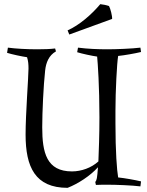

<svg xmlns="http://www.w3.org/2000/svg" viewBox="-20 -888 705 923"><path d="M197 -549C201 -587 215 -622 249 -641L245 -655C222 -652 191 -651 159 -651C109 -651 55 -654 18 -659L14 -634C36 -627 87 -616 110 -613C116 -595 117 -577 117 -558C117 -519 103 -340 103 -241C103 -85 149 15 305 15C356 -5 414 -43 451 -84C447 -30 445 -22 438 -13L441 1C459 0 481 0 499 0C539 0 615 3 655 8L658 -16C629 -23 578 -32 548 -35C542 -69 535 -158 535 -296V-355C535 -449 542 -585 548 -619C578 -622 629 -631 658 -638L655 -659C615 -654 537 -651 497 -651C451 -651 401 -653 355 -659L351 -637C373 -630 424 -619 447 -616C450 -585 458 -474 458 -324C458 -236 455 -164 453 -112C419 -81 371 -64 326 -64C204 -64 183 -154 183 -276C183 -348 189 -477 197 -549ZM519 -797C520 -811 511 -847 504 -859C493 -863 474 -867 462 -868C422 -820 362 -767 305 -742L313 -722Z"/></svg>

Font: Almendra
Style: Regular
Weight: 400
Designer: Ana Sanfelippo
Foundry: Ana Sanfelippo
Version: Version 1.003